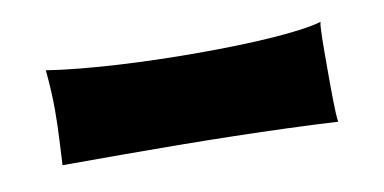

<svg xmlns="http://www.w3.org/2000/svg" viewBox="-32 -470 534 267"><g transform="rotate(-10 235.0 -336.5)"><path d="M429 -407C398 -398 330 -394 255 -394C180 -394 99 -398 41 -407C43 -387 44 -368 44 -350C44 -322 42 -295 41 -273C69 -273 97 -273 125 -273C232 -273 339 -271 429 -266C427 -278 427 -311 427 -343C427 -374 427 -403 429 -407Z"/></g></svg>

Font: Rum Raisin
Style: Regular
Weight: 400
Designer: Astigmatic (AOETI)
Foundry: Astigmatic (AOETI)
Version: Version 1.000